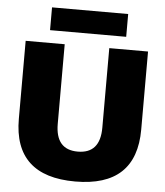

<svg xmlns="http://www.w3.org/2000/svg" viewBox="-57 -887 814 947"><g transform="rotate(5 350.0 -413.0)"><path d="M652.8 -273.9Q652.8 9.8 350.1 9.8Q46.9 9.8 46.9 -273.9V-660.2H240.2V-266.1Q240.2 -138.2 350.1 -138.2Q460.9 -138.2 460.9 -266.1V-660.2H652.8ZM162.1 -723.1V-835.9H539.1V-723.1Z"/></g></svg>

Font: Human Sans Black
Style: Regular
Weight: 800
Designer: Tim Radville
Foundry: Continuum
Version: Version 1.000;FEAKit 1.0